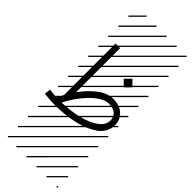

<svg xmlns="http://www.w3.org/2000/svg" viewBox="-467 -983 1435 1435"><g transform="rotate(45 250.5 -266.0)"><path d="M306.2 -503.4 352.1 -549.3 397.9 -503.4 352.1 -458ZM76.7 -646H125.5V-180.2Q177.2 -251.5 237.1 -296.9Q296.9 -342.3 357.4 -342.3Q427.2 -342.3 466.6 -304.7Q505.9 -267.1 505.9 -210Q505.9 -172.4 487.5 -140.4Q469.2 -108.4 437 -86.2Q404.8 -64 363.8 -46.9Q322.8 -29.8 274.4 -19.8Q226.1 -9.8 178.5 -4.9Q130.9 0 83 0Q25.9 0 -31.7 -7.8L-24.9 -56.6Q17.6 -50.8 50.3 -49.3Q60.1 -72.8 76.7 -103ZM104 -49.3Q198.2 -51.8 278.1 -71.8Q357.9 -91.8 407.5 -128.2Q457 -164.6 457 -210Q457 -248 433.3 -270.8Q409.7 -293.5 357.4 -293.5Q326.7 -293.5 289.3 -270.8Q252 -248 217.8 -212.2Q183.6 -176.3 153.8 -133.5Q124 -90.8 104 -49.3ZM526.9 410.6 533.7 417.5 525.4 425.8 518.6 418.9ZM526.9 304.7 533.7 311.5 419.4 425.8 412.6 418.9ZM526.9 198.7 533.7 205.6 313.5 425.8 306.6 418.9ZM526.9 92.3 533.7 99.1 207.5 425.8 200.7 418.9ZM526.9 -13.2 533.7 -6.3 101.6 425.8 94.7 418.9ZM526.9 -119.1 533.7 -112.3 3.4 418 -3.4 411.1ZM526.9 -225.6 533.7 -218.8 3.4 311.5 -3.4 304.7ZM526.9 -331.5 533.7 -324.7 3.4 205.6 -3.4 198.7ZM526.9 -438 533.7 -431.2 3.4 99.1 -3.4 92.3ZM526.9 -543.5 533.7 -536.6 3.4 -6.3 -3.4 -13.2ZM526.9 -649.4 533.7 -642.6 3.4 -112.3 -3.4 -119.1ZM526.9 -755.9 533.7 -749 3.4 -218.8 -3.4 -225.6ZM526.9 -861.8 533.7 -855 3.4 -324.7 -3.4 -331.5ZM516.6 -958 523.4 -951.2 3.4 -431.2 -3.4 -438ZM411.1 -958 418 -951.2 3.4 -536.6 -3.4 -543.5ZM305.2 -958 312 -951.2 3.4 -642.6 -3.4 -649.4ZM198.7 -958 205.6 -951.2 3.4 -749 -3.4 -755.9ZM92.3 -958 99.1 -951.2 3.4 -855 -3.4 -861.8Z"/></g></svg>

Font: AzarMehrMSRS2
Style: Regular
Weight: 1
Designer: Amin Abedi
Version: Version 1.00